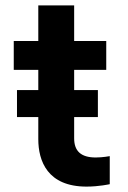

<svg xmlns="http://www.w3.org/2000/svg" viewBox="-20 -682 474 712"><path d="M301 10C347 10 387 1 387 1V-103C387 -103 361 -98 335 -98C280 -98 255 -122 255 -169V-248H343V-348H255V-423H374V-530H255V-662H122V-530H31V-423H122V-348H43V-248H122V-166C122 -85 156 10 301 10Z"/></svg>

Font: Be Vietnam Pro SemiBold
Style: Regular
Weight: 600
Designer: Lam Bao, Tony Le, Vietanh Nguyen
Foundry: Yellow Type Foundry
Version: Version 1.002